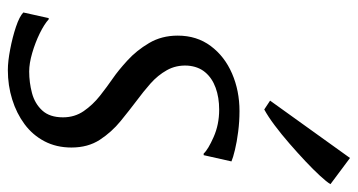

<svg xmlns="http://www.w3.org/2000/svg" viewBox="-226 -654 890 477"><g transform="rotate(90 218.5 -415.0)"><path d="M365 -476.5H361Q351 -487.5 320 -501.2Q289 -515 252 -515Q221.5 -515 197.5 -506.2Q173.5 -497.5 159 -480.2Q144.5 -463 142.5 -436.5Q141 -408 153.8 -385.2Q166.5 -362.5 187.2 -344.2Q208 -326 229 -310.5Q253.5 -292 280.5 -270Q307.5 -248 326.8 -218.5Q346 -189 346 -148Q346 -110.5 330.5 -81Q315 -51.5 288 -31.5Q261 -11.5 226.5 -0.8Q192 10 153.5 10Q132 10 102 4.2Q72 -1.5 46 -10.2Q20 -19 10.5 -28.5L24.5 -91.5H27.5Q39.5 -80.5 62.5 -69.2Q85.5 -58 111.2 -50.5Q137 -43 157 -43Q184.5 -43 210.8 -50Q237 -57 254 -75.5Q271 -94 271 -127Q271 -156 255.5 -178.5Q240 -201 217.5 -218.8Q195 -236.5 174 -251Q155 -264 130 -286.8Q105 -309.5 86.5 -340.8Q68 -372 68 -412Q68 -459.5 93.8 -494Q119.5 -528.5 162.2 -547Q205 -565.5 255.5 -565.5Q281.5 -565.5 306.8 -562.2Q332 -559 351.8 -554.2Q371.5 -549.5 380.5 -545.5ZM229.5 -641.5 372 -840 437 -791.5Q431.5 -782 416.2 -765.5Q401 -749 380 -729.2Q359 -709.5 336 -689.5Q313 -669.5 291 -653Q269 -636.5 251.5 -627Z"/></g></svg>

Font: Merriweather 24pt Light
Style: Italic
Weight: 300
Italic angle: -7.8°
Version: Version 2.101